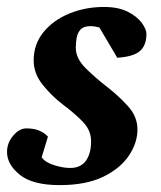

<svg xmlns="http://www.w3.org/2000/svg" viewBox="-27 -520 462 552"><path d="M394 -422.9Q394 -389.2 375 -373Q356 -356.9 310.1 -354L258.8 -440.9Q255.4 -441.9 248.3 -443.4Q241.2 -444.8 232.9 -444.8Q212.9 -444.8 204.1 -434.6Q195.3 -424.3 193.1 -409.9Q190.9 -395.5 190.9 -382.8Q190.9 -352.1 219.2 -324Q247.6 -295.9 279.8 -271Q314 -244.6 341.1 -214.6Q368.2 -184.6 368.2 -147.9Q368.2 -109.4 343.5 -72.5Q318.8 -35.6 269.5 -11.7Q220.2 12.2 145 12.2Q66.4 12.2 29.8 -17.6Q-6.8 -47.4 -6.8 -83Q-6.8 -109.4 11 -130.1Q28.8 -150.9 48.8 -150.9Q70.8 -150.9 86.2 -144.3Q101.6 -137.7 110.8 -127L92.8 -67.9Q103.5 -52.7 129.2 -44.9Q154.8 -37.1 174.8 -37.1Q205.1 -37.1 220 -57.9Q234.9 -78.6 234.9 -113.8Q234.9 -144.5 212.4 -168.5Q189.9 -192.4 152.8 -220.2Q121.6 -244.1 95.7 -276.4Q69.8 -308.6 69.8 -346.2Q69.8 -393.1 98.1 -427.7Q126.5 -462.4 172.6 -481.2Q218.8 -500 272 -500Q313.5 -500 340.6 -486.1Q367.7 -472.2 380.9 -453.9Q394 -435.5 394 -422.9Z"/></svg>

Font: Charis
Style: Bold Italic
Weight: 700
Italic angle: -11°
Designer: Walt Agee, Miriam Martin, Annie Olsen, Victor Gaultney, Lorna Priest, Alan Ward, Bob Hallissy, Martin Hosken, Sharon Cor
Foundry: SIL Global
Version: Version 7.000